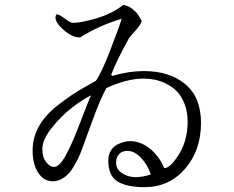

<svg xmlns="http://www.w3.org/2000/svg" viewBox="-20 -748 960 789"><path d="M425 -88Q425 -112 435.5 -129Q446 -146 462 -154Q478 -162 491 -165Q504 -168 515 -168Q557 -168 595 -138Q633 -108 655 -57Q680 -57 715.5 -114Q751 -171 751 -248Q751 -289 738.5 -321Q726 -353 707.5 -372Q689 -391 664 -403.5Q639 -416 616 -420.5Q593 -425 570 -425Q501 -425 417 -386Q390 -336 362 -258L315 -130Q310 -116 303 -101Q296 -86 281 -60.5Q266 -35 244 -19Q222 -3 197 -3Q160 -3 137 -38Q114 -73 114 -130Q114 -239 226 -322Q278 -362 325 -388L374 -416Q396 -446 433 -541.5Q470 -637 480 -671Q384 -642 309 -594Q277 -594 242.5 -624Q208 -654 208 -676Q208 -683 212 -689Q224 -689 246.5 -671.5Q269 -654 279 -654Q314 -654 377.5 -673Q441 -692 487 -728Q508 -724 524.5 -711Q541 -698 547 -688L562 -663Q561 -649 536 -621.5Q511 -594 510 -591Q459 -499 437 -441L441 -436Q510 -456 571 -456Q677 -456 741.5 -402Q806 -348 806 -243Q806 -130 740.5 -54.5Q675 21 575 21Q500 21 462.5 -2.5Q425 -26 425 -88ZM504 -128Q482 -128 469.5 -115Q457 -102 457 -80Q457 -53 481 -36.5Q505 -20 538 -20Q565 -20 600 -31Q586 -72 559 -100Q532 -128 504 -128ZM354 -356Q319 -339 275 -305Q231 -271 192.5 -222.5Q154 -174 154 -136Q154 -102 169.5 -82Q185 -62 202 -62Q224 -62 250 -109Q276 -156 310 -245.5Q344 -335 354 -356Z"/></svg>

Font: cwTeXMing
Style: Medium
Weight: 500
Version: Version 1.17